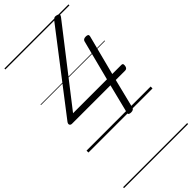

<svg xmlns="http://www.w3.org/2000/svg" viewBox="-377 -973 1430 1430"><g transform="rotate(-45 337.5 -258.5)"><path d="M436 14Q422 14 415.5 9Q409 4 412 -6L470 -238H65Q51 -238 46 -248Q41 -258 52 -273L511 -870Q520 -882 529 -888Q538 -894 554 -890Q563 -888 569 -884.5Q575 -881 576 -875Q577 -869 569 -858L126 -288H483L565 -606Q570 -625 597 -625Q611 -625 617 -620Q623 -615 621 -605L539 -288H636Q644 -288 647.5 -283.5Q651 -279 650 -268Q649 -253 642.5 -245.5Q636 -238 625 -238H526L468 -5Q463 14 436 14ZM0 365H675V375H0ZM0 -20H675V0H0ZM0 -505H675V-500H0ZM0 -885H675V-875H0Z"/></g></svg>

Font: Playwrite IS Guides
Style: Regular
Weight: 400
Designer: Veronika Burian, José Scaglione
Foundry: TypeTogether
Version: Version 1.003